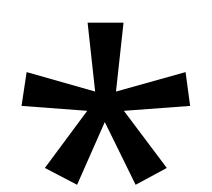

<svg xmlns="http://www.w3.org/2000/svg" viewBox="-20 -863 591 535"><path d="M324.2 -799.8 303.2 -607.9 497.1 -662.1 509.8 -567.9 325.2 -554.2 444.8 -395 357.9 -348.1 272 -522.9 194.8 -348.1 105 -395 223.1 -554.2 40 -567.9 54.2 -662.1 245.1 -607.9 224.1 -799.8ZM366.7 -714.4ZM361.8 -842.8Z"/></svg>

Font: Noto Sans Tamil
Style: Regular
Weight: 400
Designer: Monotype Design team
Foundry: Monotype Imaging Inc.
Version: Version 1.06 uh